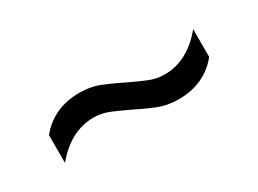

<svg xmlns="http://www.w3.org/2000/svg" viewBox="-23 -585 556 414"><g transform="rotate(-30 255.0 -378.0)"><path d="M344.5 -318Q317 -318 292.5 -328Q268 -338 245.5 -349.5Q224.5 -359.5 205 -367.8Q185.5 -376 166 -376Q108 -376 63.5 -322V-391Q101 -437.5 166 -437.5Q193.5 -437.5 218 -427.5Q242.5 -417.5 265 -406Q286 -396 305.5 -387.8Q325 -379.5 345 -379.5Q402.5 -379.5 447 -433.5V-364.5Q409.5 -318 344.5 -318Z"/></g></svg>

Font: Encode Sans Cnd
Style: Regular
Weight: 400
Width: 3
Designer: Multiple Designers
Foundry: Impallari Type
Version: Version 3.002; ttfautohint (v1.8.3) -l 8 -r 50 -G 200 -x 14 